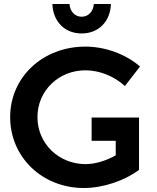

<svg xmlns="http://www.w3.org/2000/svg" viewBox="-20 -938 787 964"><path d="M390 -770C474 -770 534 -829 537 -918H451C449 -881 424 -854 390 -854C356 -854 331 -881 329 -918H243C246 -829 306 -770 390 -770ZM440 -348V-231H561V-158C513 -131 458 -114 410 -114C275 -114 168 -217 168 -350C168 -482 274 -585 409 -585C480 -585 554 -555 607 -506L683 -604C613 -665 510 -704 409 -704C195 -704 31 -551 31 -350C31 -149 192 6 401 6C498 6 606 -31 678 -85V-348Z"/></svg>

Font: Montserrat_SPRD_medium Medium
Style: Regular
Weight: 400
Designer: Julieta Ulanovsky edited by Nelly Hempel
Foundry: Julieta Ulanovsky
Version: Version 4.000;PS 004.000;hotconv 1.0.88;makeotf.lib2.5.64775